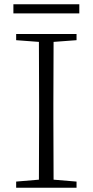

<svg xmlns="http://www.w3.org/2000/svg" viewBox="-20 -883 436 903"><path d="M43 -820V-863H353V-820ZM56 -694V-723H340V-694L232 -686Q231 -539 231 -390V-333Q231 -185 232 -38L340 -29V0H56V-29L163 -38Q164 -185 164 -333V-390Q164 -539 163 -686Z"/></svg>

Font: Minh Nguyen ExtraLight
Style: Regular
Weight: 250
Designer: Ryoko NISHIZUKA 西塚涼子 (kana & ideographs); Frank Grießhammer (Latin, Greek & Cyrillic); Wenlong ZHANG 张文龙 (bopomofo); San
Foundry: Adobe
Version: Version 1.100;July 7, 2023;FontCreator 14.0.0.2814 64-bit